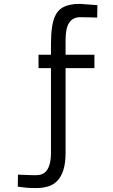

<svg xmlns="http://www.w3.org/2000/svg" viewBox="-20 -707 570 972"><path d="M312 66Q312 117 301.5 151.5Q291 186 271.5 207Q252 228 224.5 236.5Q197 245 162 245Q148 245 132.5 244.5Q117 244 103 242Q86 240 70 238L71 177Q71 177 81.5 177.5Q92 178 106.5 178.5Q121 179 136 179.5Q151 180 162 180Q179 180 193 174.5Q207 169 217 155.5Q227 142 232.5 120Q238 98 238 66V-362H175V-430H238V-484Q238 -534 243.5 -570.5Q249 -607 261.5 -631Q274 -655 295.5 -668Q317 -681 349 -685Q358 -687 368.5 -687Q379 -687 390 -687Q403 -686 417 -685Q431 -684 444 -683Q458 -682 473 -681L472 -618Q456 -618 441 -619Q427 -619 412.5 -619.5Q398 -620 387 -620Q349 -620 330.5 -592.5Q312 -565 312 -505V-430H458V-362H312V66Z"/></svg>

Font: TitilliumText22L 400 wt
Style: 400 wt
Weight: 400
Designer: Campivisivi
Foundry: Campivisivi
Version: 1.000